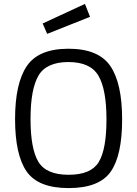

<svg xmlns="http://www.w3.org/2000/svg" viewBox="-20 -951 700 981"><path d="M136 -343Q136 -191 176 -124.5Q216 -58 330.5 -58Q445 -58 484.5 -123Q524 -188 524 -341Q524 -494 483 -564Q442 -634 329.5 -634Q217 -634 176.5 -564.5Q136 -495 136 -343ZM604 -341Q604 -156 545 -73Q486 10 330.5 10Q175 10 116 -75Q57 -160 57 -342.5Q57 -525 117 -613.5Q177 -702 330 -702Q483 -702 543.5 -614Q604 -526 604 -341ZM198 -831 414 -931 440 -865 221 -778Z"/></svg>

Font: Titillium-CLs Web
Style: CLs-Regular
Weight: 400
Version: Version 1.002;PS 57.000;hotconv 1.0.70;makeotf.lib2.5.55311